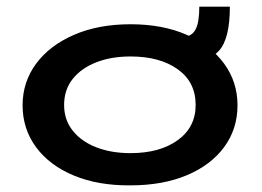

<svg xmlns="http://www.w3.org/2000/svg" viewBox="-20 -549 790 578"><path d="M373 9Q276 10 202.5 -20.5Q129 -51 88.5 -106Q48 -161 48 -232Q48 -302 88.5 -357Q129 -412 202.5 -444Q276 -476 373 -476Q470 -476 542.5 -444Q615 -412 655 -357Q695 -302 695 -232Q695 -161 655 -106.5Q615 -52 542.5 -21.5Q470 9 373 9ZM373 -88Q461 -88 515 -127Q569 -166 569 -233Q569 -302 515 -340.5Q461 -379 373 -379Q315 -379 270 -361.5Q225 -344 199 -311.5Q173 -279 173 -233Q173 -188 199 -155.5Q225 -123 270 -105.5Q315 -88 373 -88ZM672 -529Q672 -432 639 -396Q606 -360 534 -360V-439Q557 -439 568.5 -460Q580 -481 580 -529Z"/></svg>

Font: Inconsolata ExtraExpanded
Style: Bold
Weight: 700
Width: 8
Monospace: yes
Designer: Raph Levien, Cyreal, Brenton Simpson
Foundry: Raph Levien, Cyreal, Google
Version: Version 3.100; ttfautohint (v1.8.4.7-5d5b)